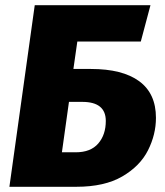

<svg xmlns="http://www.w3.org/2000/svg" viewBox="-20 -715 631 735"><path d="M577 -264Q577 -200 546.5 -139.5Q516 -79 448 -39.5Q380 0 273 0H16L113 -695H556L519 -556H276L261 -451H328Q449 -451 513 -404Q577 -357 577 -264ZM385 -252Q385 -325 295 -325H244L217 -132H270Q327 -132 356 -165.5Q385 -199 385 -252Z"/></svg>

Font: Trujillo ExtraBold
Style: Italic
Weight: 800
Italic angle: -8°
Designer: Fira Sans original fonts by bBox Type GmbH, Carrois Corporate GbR, & Edenspiekermann AG / Changes by Cristiano Sobral
Foundry: Fira Sans original fonts by bBox Type GmbH, Carrois Corporate GbR, & Edenspiekermann AG / Changes by Cristiano Sobral
Version: Version 4.301;July 28, 2020;FontCreator 13.0.0.2655 64-bit